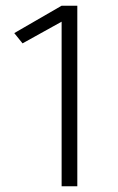

<svg xmlns="http://www.w3.org/2000/svg" viewBox="-20 -653 415 673"><path d="M251 -633V0H196V-577L59 -501L30 -537L196 -633Z"/></svg>

Font: TajawalTap
Style: Regular
Weight: 300
Designer: Boutros Fonts
Foundry: Created by Boutros International 2017
Version: Version 2.700